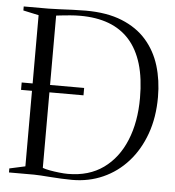

<svg xmlns="http://www.w3.org/2000/svg" viewBox="-53 -798 780 856"><g transform="rotate(5 336.5 -369.5)"><path d="M301 8.5Q278 8.5 252.8 7.2Q227.5 6 203.5 4.2Q179.5 2.5 160.5 1.2Q141.5 0 130.5 0H18V-18L88.5 -33.5V-710L19 -725V-743H129.5Q150 -743 178.5 -744.5Q207 -746 237.8 -747.2Q268.5 -748.5 296.5 -748.5Q391.5 -748.5 458.8 -721.2Q526 -694 568.5 -645.5Q611 -597 630.8 -532.2Q650.5 -467.5 650.5 -392.5Q650.5 -301.5 624 -227.8Q597.5 -154 550 -101Q502.5 -48 439 -19.8Q375.5 8.5 301 8.5ZM280 -16.5Q374 -16.5 438.8 -63Q503.5 -109.5 537.2 -191.8Q571 -274 571 -381.5Q571 -469 551.8 -533.2Q532.5 -597.5 494.8 -639.8Q457 -682 401.8 -702.8Q346.5 -723.5 274 -723.5Q251.5 -723.5 228.2 -721.5Q205 -719.5 187.8 -717.5Q170.5 -715.5 166.5 -715V-33.5Q177.5 -29 198 -25.2Q218.5 -21.5 241 -19Q263.5 -16.5 280 -16.5ZM39.5 -371.5V-404.5H319V-371.5Z"/></g></svg>

Font: Merriweather 144pt Light
Style: Regular
Weight: 300
Version: Version 2.100